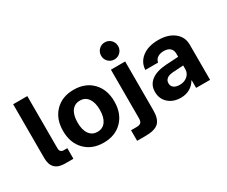

<svg xmlns="http://www.w3.org/2000/svg" viewBox="-140 -1197 2081 1763"><g transform="rotate(-30 901.0 -316.0)"><path d="M206 0Q66 0 66 -140V-710H216V-156Q216 -112 259 -112H295V0Z M809.5 -64.5Q735 12 612 12Q489 12 414.5 -64.5Q340 -141 340 -268Q340 -395 414.5 -471.5Q489 -548 612 -548Q735 -548 809.5 -471.5Q884 -395 884 -268Q884 -141 809.5 -64.5ZM525 -146.5Q556 -103 612 -103Q668 -103 699 -146.5Q730 -190 730 -268Q730 -346 699 -389.5Q668 -433 612 -433Q556 -433 525 -389.5Q494 -346 494 -268Q494 -190 525 -146.5Z M1078 -601Q1040 -601 1014 -627.5Q988 -654 988 -691Q988 -729 1014 -755.5Q1040 -782 1078 -782Q1116 -782 1142 -755.5Q1168 -729 1168 -691Q1168 -654 1142 -627.5Q1116 -601 1078 -601ZM884 150V38H943Q974 38 988 25Q1002 12 1002 -22V-536H1153V-18Q1153 73 1112.5 111.5Q1072 150 974 150Z M1433 9Q1351 9 1300.5 -37Q1250 -83 1250 -156V-157Q1250 -230 1305 -272.5Q1360 -315 1462 -322L1596 -330V-364Q1596 -400 1573 -421Q1550 -442 1507 -442Q1467 -442 1441.5 -425Q1416 -408 1411 -381L1410 -376H1275V-382Q1281 -459 1344.5 -507Q1408 -555 1513 -555Q1618 -555 1681 -505Q1744 -455 1744 -373V0H1596V-81H1593Q1569 -39 1527.5 -15Q1486 9 1433 9ZM1397 -163Q1397 -133 1419.5 -116Q1442 -99 1481 -99Q1531 -99 1563.5 -127.5Q1596 -156 1596 -199V-238L1484 -231Q1441 -228 1419 -210.5Q1397 -193 1397 -164Z"/></g></svg>

Font: Txt Sans
Style: Bold
Weight: 700
Designer: Open Source
Foundry: XRLN
Version: Version 1.0